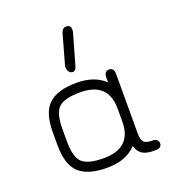

<svg xmlns="http://www.w3.org/2000/svg" viewBox="-131 -843 899 956"><g transform="rotate(-20 318.0 -365.5)"><path d="M530.3 0H523.4Q483.4 0 461.9 -13.7Q440.4 -27.3 431.6 -58.6Q377.9 0 276.4 0Q175.8 0 128.4 -43Q81.1 -85.9 81.1 -191.4V-258.8Q81.1 -364.3 128.4 -407.2Q175.8 -450.2 276.4 -450.2Q370.1 -450.2 424.8 -398.4V-422.9Q424.8 -457 451.2 -457Q476.6 -457 476.6 -423.8V-107.4Q476.6 -76.2 487.8 -63.5Q499 -50.8 530.3 -50.8Q564.5 -50.8 564.5 -24.4Q564.5 0 530.3 0ZM276.4 -399.4Q193.4 -399.4 162.6 -370.6Q131.8 -341.8 131.8 -258.8V-191.4Q131.8 -108.4 162.6 -79.6Q193.4 -50.8 276.4 -50.8Q424.8 -50.8 424.8 -191.4V-258.8Q424.8 -399.4 276.4 -399.4ZM323.2 -731.4Q347.7 -731.4 347.7 -705.1Q347.7 -698.2 346.7 -694.3L302.7 -541Q295.9 -506.8 278.3 -506.8Q266.6 -506.8 258.8 -516.6Q251 -526.4 251 -542Q251 -547.9 252.9 -553.7L295.9 -707Q303.7 -731.4 323.2 -731.4Z"/></g></svg>

Font: Jura
Style: Book
Weight: 400
Version: Version 2.3